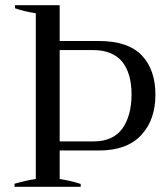

<svg xmlns="http://www.w3.org/2000/svg" viewBox="-20 -720 649 740"><path d="M36 -12C36 -12 36 0 36 0C36 0 291 0 291 0C291 0 291 -11 291 -11C264 -20 237 -26 210 -30C210 -30 210 -140 210 -140C210 -140 362 -140 362 -140C434 -140 488 -160 525 -200C561 -239 579 -291 579 -355C579 -418 562 -469 527 -506C492 -543 437 -562 361 -562C361 -562 210 -562 210 -562C210 -562 210 -700 210 -700C210 -700 38 -700 38 -700C38 -700 38 -688 38 -688C64 -679 91 -673 118 -669C118 -669 118 -30 118 -30C95 -27 68 -21 36 -12ZM341 -175C341 -175 210 -175 210 -175C210 -175 210 -527 210 -527C210 -527 338 -527 338 -527C389 -527 426 -512 451 -482C475 -452 487 -410 487 -356C487 -302 475 -258 452 -225C428 -192 391 -175 341 -175Z"/></svg>

Font: BUSH 25 TRIRONG 0515 A
Style: Regular
Weight: 400
Designer: Katatrad Team
Foundry: CadsonDemak